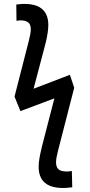

<svg xmlns="http://www.w3.org/2000/svg" viewBox="-20 -760 456 978"><path d="M54 -268 84 -194 257 -259 195 -19C188 10 181 39 178 68C173 118 184 158 221 180C258 202 314 199 348 194L346 111C324 115 301 115 285 107C257 92 264 53 276 6L358 -313L336 -379L151 -308L208 -524C216 -553 222 -582 225 -611C230 -661 219 -701 182 -723C149 -743 97 -742 63 -737L64 -654C86 -658 103 -657 117 -650C146 -636 138 -596 126 -549Z"/></svg>

Font: Smiley Sans Oblique
Style: Regular
Weight: 400
Italic angle: -8°
Designer: oooooohmygosh, Nagisa Chen, Janine Sui, Heda Shi, Jian Li
Foundry: atelierAnchor
Version: Version 2.0.1